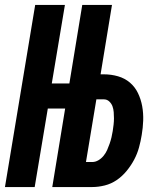

<svg xmlns="http://www.w3.org/2000/svg" viewBox="-27 -755 647 775"><path d="M-7 0 115 -735H235L182 -418H253L305 -735H425L379 -455H392Q422 -455 449.5 -447Q477 -439 497.5 -421.5Q518 -404 530 -379Q542 -354 547 -326Q552 -298 551 -268.5Q550 -239 545 -210Q541 -185 534 -159.5Q527 -134 514.5 -110.5Q502 -87 484.5 -65.5Q467 -44 444.5 -28.5Q422 -13 396 -6.5Q370 0 345 0H184L236 -317H166L113 0ZM320 -101H345Q358 -101 370 -108Q382 -115 391 -126Q400 -137 405.5 -149.5Q411 -162 415.5 -175Q420 -188 423 -200.5Q426 -213 428 -226Q430 -239 431.5 -252Q433 -265 433 -277.5Q433 -290 432 -302.5Q431 -315 427 -326Q423 -337 414 -345.5Q405 -354 392 -354H362Z"/></svg>

Font: Iosevka SS04 Extended
Style: Bold Italic
Weight: 700
Width: 7
Italic angle: -9°
Monospace: yes
Designer: Belleve Invis
Foundry: Belleve Invis
Version: Version 19.0.0; ttfautohint (v1.8.4)